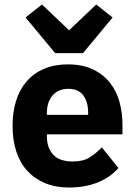

<svg xmlns="http://www.w3.org/2000/svg" viewBox="-20 -824 602 856"><path d="M36 0ZM288 12Q228 12 181 -7.5Q134 -27 101.5 -62.5Q69 -98 52.5 -149Q36 -200 36 -263Q36 -325 52 -375.5Q68 -426 99.5 -462Q131 -498 177 -517.5Q223 -537 282 -537Q347 -537 393.5 -515Q440 -493 469.5 -456Q499 -419 512.5 -370.5Q526 -322 526 -269V-225H189V-217Q189 -165 217 -134.5Q245 -104 305 -104Q351 -104 380 -122.5Q409 -141 434 -167L508 -75Q473 -34 416.5 -11Q360 12 288 12ZM285 -428Q240 -428 214.5 -398.5Q189 -369 189 -320V-312H373V-321Q373 -369 351.5 -398.5Q330 -428 285 -428ZM226 -587 94 -746 167 -804 288 -689 409 -804 482 -746 350 -587Z"/></svg>

Font: Aneliza ExtraBold
Style: Regular
Weight: 800
Designer: Mike Abbink, Paul van der Laan, Pieter van Rosmalen
Foundry: Bold Monday
Version: Version 3.001;September 8, 2019;FontCreator 11.5.0.2425 64-b